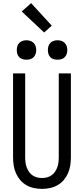

<svg xmlns="http://www.w3.org/2000/svg" viewBox="-20 -1207 540 1235"><path d="M250 8Q224 8 198 2.5Q172 -3 149.5 -16Q127 -29 110 -49Q93 -69 82.5 -93Q72 -117 68 -143Q64 -169 64 -195V-735H142V-195Q142 -179 144 -162.5Q146 -146 151.5 -131Q157 -116 166 -102.5Q175 -89 188.5 -79.5Q202 -70 218 -66Q234 -62 250 -62Q266 -62 282 -66Q298 -70 311.5 -79.5Q325 -89 334 -102.5Q343 -116 348.5 -131Q354 -146 356 -162.5Q358 -179 358 -195V-735H436V-195Q436 -169 432 -143Q428 -117 417.5 -93Q407 -69 390 -49Q373 -29 350.5 -16Q328 -3 302 2.5Q276 8 250 8ZM350 -823Q337 -823 325 -826.5Q313 -830 304 -839Q295 -848 291.5 -860Q288 -872 288 -885Q288 -898 291.5 -910Q295 -922 304 -931Q313 -940 325 -944Q337 -948 350 -948Q363 -948 375 -944Q387 -940 396 -931Q405 -922 409 -910Q413 -898 413 -885Q413 -872 409 -860Q405 -848 396 -839Q387 -830 375 -826.5Q363 -823 350 -823ZM150 -823Q137 -823 125 -826.5Q113 -830 104 -839Q95 -848 91.5 -860Q88 -872 88 -885Q88 -898 91.5 -910Q95 -922 104 -931Q113 -940 125 -944Q137 -948 150 -948Q163 -948 175 -944Q187 -940 196 -931Q205 -922 209 -910Q213 -898 213 -885Q213 -872 209 -860Q205 -848 196 -839Q187 -830 175 -826.5Q163 -823 150 -823ZM264 -998 120 -1133 180 -1187 313 -1042Z"/></svg>

Font: Zed Mono
Style: Regular
Weight: 400
Monospace: yes
Designer: Belleve Invis
Foundry: Belleve Invis
Version: Version 1.0.0; ttfautohint (v1.8.4)